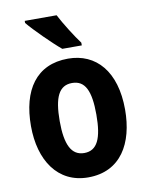

<svg xmlns="http://www.w3.org/2000/svg" viewBox="-87 -829 697 902"><g transform="rotate(-10 262.0 -378.0)"><path d="M246 -766H94V-756C123 -720 205 -639 245 -606H338V-619C313 -652 268 -723 246 -766ZM486 -274C486 -456 397 -556 263 -556C111 -556 37 -445 37 -274C37 -111 115 10 261 10C416 10 486 -113 486 -274ZM174 -273C174 -388 200 -440 262 -440C324 -440 349 -388 349 -274C349 -160 324 -106 262 -106C201 -106 174 -161 174 -273Z"/></g></svg>

Font: Noto Sans Sinhala Condensed
Style: Bold
Weight: 700
Width: 3
Designer: Jelle Bosma - Monotype Design Team
Foundry: Monotype Imaging Inc.
Version: Version 2.006